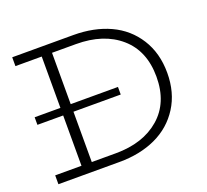

<svg xmlns="http://www.w3.org/2000/svg" viewBox="-118 -830 1053 975"><g transform="rotate(-20 408.0 -343.0)"><path d="M369.1 -686Q480.5 -686 566.4 -646.5Q652.3 -606.9 702.1 -528.3Q752 -449.7 752 -342.8Q752 -236.3 702.1 -158Q652.3 -79.6 566.4 -39.8Q480.5 0 369.1 0H39.1V-47.9H181.2V-319.8H42V-360.8H181.2V-638.2H39.1V-686ZM366.2 -47.9Q514.6 -47.9 604.2 -125.5Q693.8 -203.1 693.8 -342.8Q693.8 -482.9 604.5 -560.5Q515.1 -638.2 366.2 -638.2H236.8V-360.8H492.2V-319.8H236.8V-47.9Z"/></g></svg>

Font: BioRhyme Light
Style: Regular
Weight: 300
Designer: Aoife Mooney
Foundry: Aoife Mooney Type
Version: Version 1.500;PS 001.500;hotconv 1.0.88;makeotf.lib2.5.64775